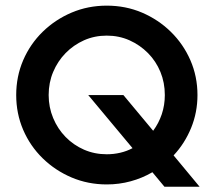

<svg xmlns="http://www.w3.org/2000/svg" viewBox="-20 -658 776 698"><path d="M577.8 20.8 534 -31.9Q497.2 -10.4 455.2 1Q413.2 12.5 368.1 12.5Q300 12.5 240.3 -12.8Q180.6 -38.2 135.1 -82.6Q89.6 -127.1 64.2 -186.1Q38.9 -245.1 38.9 -312.5Q38.9 -379.9 64.2 -438.9Q89.6 -497.9 135.1 -542.4Q180.6 -586.8 240.3 -612.2Q300 -637.5 368.1 -637.5Q436.8 -637.5 496.2 -612.2Q555.6 -586.8 601 -542.4Q646.5 -497.9 672.2 -438.9Q697.9 -379.9 697.9 -312.5Q697.9 -249.3 674.7 -192.7Q651.4 -136.1 611.1 -93.1L705.6 20.8ZM368.1 -97.2Q393.8 -97.2 417.4 -102.8Q441 -108.3 461.8 -119.4L300.7 -312.5H428.5L536.8 -182.6Q556.9 -209.7 568.1 -242.7Q579.2 -275.7 579.2 -312.5Q579.2 -357.6 563.2 -396.5Q547.2 -435.4 518.1 -464.9Q488.9 -494.4 450.7 -511.5Q412.5 -528.5 368.1 -528.5Q323.6 -528.5 285.4 -511.5Q247.2 -494.4 218.4 -464.9Q189.6 -435.4 173.3 -396.5Q156.9 -357.6 156.9 -312.5Q156.9 -268.1 173.3 -228.8Q189.6 -189.6 218.4 -160.1Q247.2 -130.6 285.4 -113.9Q323.6 -97.2 368.1 -97.2Z"/></svg>

Font: Afacad Flux SemiBold
Style: Regular
Weight: 600
Designer: Kristian Moeller
Foundry: Dicotype
Version: Version 1.100